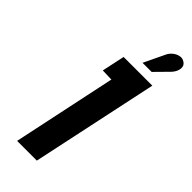

<svg xmlns="http://www.w3.org/2000/svg" viewBox="-288 -954 998 998"><g transform="rotate(45 211.0 -455.0)"><path d="M397 -819Q410 -832 417 -848Q424 -864 422 -879Q420 -894 405 -903Q390 -913 371.5 -909Q353 -905 338 -892.5Q323 -880 316 -865L260 -748H327ZM142 -574 207 -572 86 0H231L380 -700H169Z"/></g></svg>

Font: Advent Pro ExtraBold
Style: Italic
Weight: 800
Italic angle: -12°
Version: Version 3.000